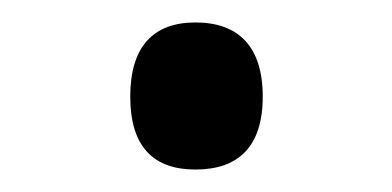

<svg xmlns="http://www.w3.org/2000/svg" viewBox="-20 -663 349 171"><path d="M154 -512C192 -512 214 -532 214 -577C214 -622 192 -643 154 -643C117 -643 96 -622 96 -577C96 -532 117 -512 154 -512Z"/></svg>

Font: Noto Serif Devanagari ExtraCondensed
Style: Bold
Weight: 700
Width: 2
Designer: Universal Thirst, Indian Type Foundry and the Monotype Design Team
Foundry: Monotype Imaging Inc.
Version: Version 2.004